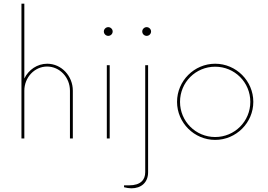

<svg xmlns="http://www.w3.org/2000/svg" viewBox="-20 -750 1453 1040"><path d="M235.8 -404.8C181.6 -404.8 134.8 -372.1 111.8 -324.7V-730H96.2V0H111.8V-258.8C111.8 -331.1 167.5 -389.6 234.9 -389.6C303.2 -389.6 358.9 -331.1 358.9 -258.8V0H374.5V-258.8C374.5 -338.9 312.5 -404.8 235.8 -404.8Z M566.4 -555.7C579.1 -555.7 590.3 -565.9 590.3 -579.6C590.3 -592.3 579.1 -603 566.4 -603C553.7 -603 542.5 -592.3 542.5 -579.6C542.5 -565.9 553.7 -555.7 566.4 -555.7ZM558.6 0H574.2V-397H558.6Z M774.4 -555.7C787.1 -555.7 798.3 -565.9 798.3 -579.6C798.3 -592.3 787.1 -603 774.4 -603C761.7 -603 750.5 -592.3 750.5 -579.6C750.5 -565.9 761.7 -555.7 774.4 -555.7ZM691.9 270C745.1 270 782.2 238.3 782.2 183.1V-397H766.6V183.1C766.6 223.1 742.7 253.9 679.2 253.9H651.9V264.2C665.5 267.6 679.2 270 691.9 270Z M1145.5 7.8C1258.8 7.8 1352.1 -85 1352.1 -198.2C1352.1 -312 1258.8 -404.8 1145.5 -404.8C1032.2 -404.8 939 -312 939 -198.2C939 -85 1032.2 7.8 1145.5 7.8ZM1145.5 -7.8C1040 -7.8 955.1 -92.8 955.1 -198.2C955.1 -304.2 1040 -388.7 1145.5 -388.7C1251 -388.7 1335.9 -304.2 1335.9 -198.2C1335.9 -92.8 1251 -7.8 1145.5 -7.8Z"/></svg>

Font: Now Thin
Style: Regular
Weight: 100
Designer: Alfredo Marco Pradil
Foundry: Alfredo Marco Pradil
Version: Version 1.200;hotconv 1.0.109;makeotfexe 2.5.65596